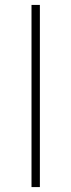

<svg xmlns="http://www.w3.org/2000/svg" viewBox="-20 -760 290 780"><path d="M108 0V-740H142V0Z"/></svg>

Font: Encode Sans SC Expanded Thin
Style: Regular
Weight: 250
Width: 7
Designer: Multiple Designers
Foundry: Impallari Type
Version: Version 3.002